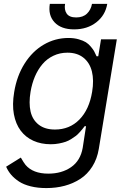

<svg xmlns="http://www.w3.org/2000/svg" viewBox="-20 -747 649 983"><path d="M217.3 215.9Q172.9 215.9 137.3 207Q101.6 198.2 77.4 182.4Q53.3 166.5 37.3 147.9Q21.3 129.3 11.4 106.5L86.6 59.7Q102.3 87 110.8 97.3Q148.8 142 227.3 142Q296.2 142 344.1 108.7Q392 75.3 403.4 9.9L420.5 -100.9H413.4Q404.8 -89.8 401.8 -85.9Q398.8 -82 387.8 -69.8Q376.8 -57.5 368.8 -51.5Q360.8 -45.5 345.9 -35.9Q331 -26.3 316.6 -21.3Q302.2 -16.3 282.1 -12.4Q262.1 -8.5 240.1 -8.5Q190.3 -8.5 150.9 -26.3Q111.5 -44 85.9 -78.1Q60.4 -112.2 51.1 -161.9Q41.9 -211.6 52.6 -275.6Q66.1 -358.3 105.8 -421.3Q145.6 -484.4 204 -518.5Q262.4 -552.6 331 -552.6Q359.4 -552.6 382.8 -545.8Q406.2 -539.1 419.7 -530.7Q433.2 -522.4 445.1 -508Q457 -493.6 461.5 -485.6Q465.9 -477.6 471.9 -464.1Q473.7 -460.6 474.4 -458.8H483L497.2 -545.5H578.1L485.8 15.6Q477.3 66.8 452.4 106Q427.6 145.2 391.2 168.9Q354.8 192.5 311.1 204.2Q267.4 215.9 217.3 215.9ZM261.4 -83.8Q336.3 -83.8 386.5 -134.9Q436.8 -186.1 451.7 -277Q461.6 -336.3 450.5 -381.2Q439.3 -426.1 407.1 -451.7Q375 -477.3 325.3 -477.3Q286.2 -477.3 253.4 -461.6Q220.5 -446 197.3 -418.5Q174 -391 158.7 -355.1Q143.5 -319.2 136.4 -277Q126.8 -219.1 136.5 -176.3Q146.3 -133.5 178.1 -108.7Q209.9 -83.8 261.4 -83.8ZM451 -727.3H529.1Q519.5 -669 473.2 -632.8Q426.8 -596.6 359.4 -596.6Q293 -596.6 259.2 -632.8Q225.5 -669 235.1 -727.3H313.2Q307.9 -697.1 321.4 -677.4Q334.9 -657.7 370 -657.7Q405.2 -657.7 425.4 -677.4Q445.7 -697.1 451 -727.3Z"/></svg>

Font: Karasuma Gothic
Style: Italic
Weight: 400
Italic angle: -9.39999°
Designer: Rasmus Andersson / Ryoko Nishizuka
Foundry: Genbu
Version: Version 1.00